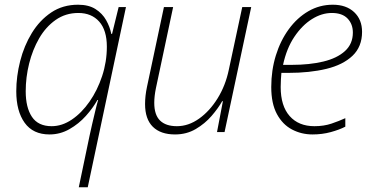

<svg xmlns="http://www.w3.org/2000/svg" viewBox="-20 -560 1581 814"><path d="M314 234 360 14Q364 -6 370.5 -33Q377 -60 383.5 -88Q390 -116 396 -136H393Q374 -102 344 -68.5Q314 -35 274.5 -12.5Q235 10 190 10Q120 10 84.5 -39.5Q49 -89 49 -173Q49 -236 65.5 -301Q82 -366 115 -420Q148 -474 197 -507Q246 -540 311 -540Q356 -540 385 -521.5Q414 -503 430 -474.5Q446 -446 452 -416H455L483 -530H514L352 234ZM199 -25Q243 -25 284.5 -53Q326 -81 359.5 -129Q393 -177 413 -237.5Q433 -298 433 -362Q433 -432 400.5 -468.5Q368 -505 312 -505Q258 -505 216 -475.5Q174 -446 146 -397.5Q118 -349 103.5 -290.5Q89 -232 89 -173Q89 -104 115.5 -64.5Q142 -25 199 -25Z M722 10Q661 10 628 -22.5Q595 -55 595 -119Q595 -136 597 -154Q599 -172 603 -191L675 -530H714L641 -186Q634 -152 634 -124Q634 -73 658.5 -49Q683 -25 730 -25Q779 -25 824 -57Q869 -89 902.5 -143Q936 -197 950 -264L1007 -530H1045L932 0H900L925 -131H922Q905 -101 877 -68.5Q849 -36 810 -13Q771 10 722 10Z M1305 10Q1258 10 1218 -11Q1178 -32 1154 -76.5Q1130 -121 1130 -191Q1130 -262 1149.5 -325Q1169 -388 1204.5 -436.5Q1240 -485 1287.5 -512.5Q1335 -540 1391 -540Q1448 -540 1481.5 -508.5Q1515 -477 1515 -425Q1515 -362 1474.5 -323.5Q1434 -285 1363.5 -268Q1293 -251 1202 -251H1173Q1172 -240 1171 -224Q1170 -208 1170 -191Q1170 -111 1208 -68Q1246 -25 1313 -25Q1353 -25 1385.5 -36Q1418 -47 1444 -59V-23Q1419 -10 1382.5 0Q1346 10 1305 10ZM1180 -285H1217Q1292 -285 1350.5 -299Q1409 -313 1442.5 -343.5Q1476 -374 1476 -422Q1476 -458 1453.5 -481.5Q1431 -505 1387 -505Q1344 -505 1302.5 -479Q1261 -453 1228 -404Q1195 -355 1180 -285Z"/></svg>

Font: Noto Sans Disp ExtLt
Style: Italic
Weight: 200
Italic angle: -12°
Designer: Monotype Design Team
Foundry: Monotype Imaging Inc.
Version: Version 2.000;GOOG;noto-source:20170915:90ef993387c0